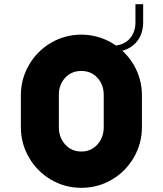

<svg xmlns="http://www.w3.org/2000/svg" viewBox="-20 -881 780 920"><path d="M566 -638Q610 -598 635 -542.5Q660 -487 660 -425V-271Q660 -193 621 -126Q582 -59 515.5 -20Q449 19 370 19Q291 19 224.5 -20Q158 -59 119 -126Q80 -193 80 -271V-425Q80 -503 119 -570Q158 -637 224.5 -676Q291 -715 370 -715Q415 -715 457.5 -701.5Q500 -688 535 -663Q578 -668 603.5 -698Q629 -728 629 -775V-861H666V-775Q666 -722 639 -686Q612 -650 566 -638ZM477 -426Q477 -475 447 -508Q417 -541 370 -541Q322 -541 292 -508Q262 -475 262 -426V-271Q262 -223 292 -189Q322 -155 370 -155Q417 -155 447 -189Q477 -223 477 -271Z"/></svg>

Font: M Major Mono Display
Style: Regular
Weight: 400
Designer: Emre Parlak
Foundry: Emre Parlak
Version: Version 2.000; ttfautohint (v1.8) -l 8 -r 50 -G 200 -x 14 -D